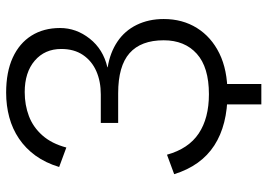

<svg xmlns="http://www.w3.org/2000/svg" viewBox="-146 -616 892 641"><g transform="rotate(-90 300.5 -296.0)"><path d="M308 17Q256 17 212.5 6Q169 -5 135 -27Q101 -49 77 -82.5Q53 -116 39 -161L104 -185Q124 -113 175 -79Q226 -45 306 -45Q396 -45 441 -85.5Q486 -126 486 -196Q486 -272 443 -310Q400 -348 309 -348H210V-406H305Q349 -406 383 -421Q417 -436 437 -465.5Q457 -495 457 -538Q457 -593 418 -626.5Q379 -660 313 -660Q270 -660 233 -646Q196 -632 168.5 -601Q141 -570 128 -521L63 -545Q77 -591 101 -624Q125 -657 157.5 -679Q190 -701 229 -711.5Q268 -722 311 -722Q380 -722 428 -700Q476 -678 501.5 -637.5Q527 -597 527 -542Q527 -488 491.5 -443Q456 -398 396 -384V-383Q445 -375 481.5 -350.5Q518 -326 537.5 -286Q557 -246 557 -196Q557 -133 527 -85Q497 -37 442 -10Q387 17 308 17ZM272 130V-21H340V130Z"/></g></svg>

Font: TikTok Sans 24pt Light
Style: Regular
Weight: 300
Version: Version 4.000